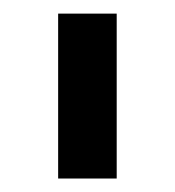

<svg xmlns="http://www.w3.org/2000/svg" viewBox="-20 -727 257 282"><path d="M65.4 -707H151.4V-464.8H65.4Z"/></svg>

Font: Wanted Sans Variable
Style: Regular
Weight: 400
Designer: Original Design by Kil Hyung-jin and Kang Hanbin, Wanted Lab, Inc; Hangeul from Source Han Sans by Jang Soo-young and Ka
Foundry: Wanted Lab, Inc.
Version: Version 1.003;Glyphs 3.2 (3227)